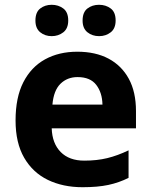

<svg xmlns="http://www.w3.org/2000/svg" viewBox="-20 -772 631 802"><path d="M303 -556Q379 -556 433.5 -527Q488 -498 518 -443Q548 -388 548 -308V-236H196Q198 -173 233.5 -137Q269 -101 332 -101Q385 -101 428 -111.5Q471 -122 517 -144V-29Q477 -9 432.5 0.5Q388 10 325 10Q243 10 180 -20.5Q117 -51 81 -113Q45 -175 45 -269Q45 -365 77.5 -428.5Q110 -492 168 -524Q226 -556 303 -556ZM304 -450Q261 -450 232.5 -422Q204 -394 199 -335H408Q407 -385 382 -417.5Q357 -450 304 -450ZM128 -686Q128 -721 148 -736.5Q168 -752 195.9 -752Q223.8 -752 244.4 -736.6Q265 -721.2 265 -686.4Q265 -653 244.4 -637Q223.8 -621 195.9 -621Q168 -621 148 -637.2Q128 -653.5 128 -686ZM325 -686Q325 -721 345.1 -736.5Q365.3 -752 393.6 -752Q422 -752 442.5 -736.6Q463 -721.2 463 -686.4Q463 -653 442.4 -637Q421.9 -621 394 -621Q365.5 -621 345.2 -637.2Q325 -653.5 325 -686Z"/></svg>

Font: Noto Sans Hanifi Rohingya
Style: Regular
Weight: 400
Designer: Monotype Design Team and DaltonMaag
Foundry: Google LLC
Version: Version 2.101